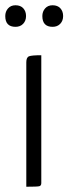

<svg xmlns="http://www.w3.org/2000/svg" viewBox="-43 -710 260 730"><path d="M-23 -649Q-23 -666 -12.5 -678Q-2 -690 16 -690Q35 -690 45.5 -678.5Q56 -667 56 -649Q56 -631 45 -619.5Q34 -608 16 -608Q-23 -608 -23 -649ZM118 -649Q118 -666 128.5 -678Q139 -690 157 -690Q176 -690 186.5 -678.5Q197 -667 197 -649Q197 -631 186 -619.5Q175 -608 157 -608Q118 -608 118 -649ZM114 -14Q114 -4 106.5 -2Q99 0 57 0V-473Q57 -492 67.5 -496Q78 -500 114 -500Z"/></svg>

Font: Yanone Kaffeesatz Light
Style: Regular
Weight: 300
Designer: Yanone (Cyrillic: Daniel Pouzeot)
Foundry: Yanone
Version: Version 1.003;PS 001.003;hotconv 1.0.88;makeotf.lib2.5.64775